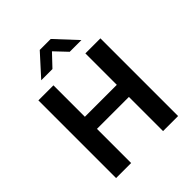

<svg xmlns="http://www.w3.org/2000/svg" viewBox="-226 -965 1101 1101"><g transform="rotate(-45 324.0 -414.5)"><path d="M73 0V-630H195V-375H454V-630H576V0H454V-277H195V0ZM283 -829H372L492 -700H397L327 -774L257 -700H166Z"/></g></svg>

Font: Ek Mukta SemiBold
Style: Regular
Weight: 600
Designer: Girish Dalvi and Yashodeep Gholap
Foundry: Ek Type
Version: Version 2.538;PS 1.002;hotconv 16.6.51;makeotf.lib2.5.65220;